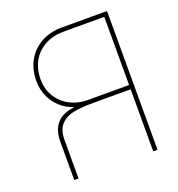

<svg xmlns="http://www.w3.org/2000/svg" viewBox="-132 -837 878 946"><g transform="rotate(-20 307.5 -364.0)"><path d="M510.7 0V-325.2H314.5Q252 -325.2 211.4 -317.4Q170.9 -309.6 145 -282.5Q119.1 -255.4 119.1 -200.7V0H96.7V-200.7Q96.7 -248.5 113.8 -277.6Q130.9 -306.6 157.5 -320.1Q184.1 -333.5 216.3 -336.9V-338.9Q177.7 -352.1 148.7 -379.2Q119.6 -406.2 103.8 -442.9Q87.9 -479.5 87.9 -521.5Q87.9 -583 114.5 -629.6Q141.1 -676.3 188.5 -701.9Q235.8 -727.5 295.9 -727.5H533.2V0ZM510.7 -347.7V-705.1H295.9Q241.7 -705.1 199.5 -682.4Q157.2 -659.7 133.8 -618.2Q110.4 -576.7 110.4 -521.5Q110.4 -472.7 134 -432.9Q157.7 -393.1 200 -370.4Q242.2 -347.7 295.9 -347.7Z"/></g></svg>

Font: Intratopia Thin
Style: Regular
Weight: 100
Designer: Rasmus Andersson
Foundry: rsms
Version: Version 3.000;Glyphs 3.2.3 (3260)